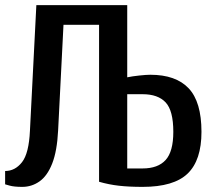

<svg xmlns="http://www.w3.org/2000/svg" viewBox="-20 -720 843 750"><path d="M67 10Q35 10 17.5 5Q0 0 0 0V-52Q39 -52 66 -86.5Q93 -121 97 -210L122 -700H477V-418Q496 -422 524 -425Q552 -428 567 -428Q667 -428 717 -375Q767 -322 767 -205Q767 -94 713 -42Q659 10 537 10Q484 10 444.5 5.5Q405 1 367 -10V-623H228L207 -210Q203 -130 184 -81.5Q165 -33 134.5 -11.5Q104 10 67 10ZM477 -62H537Q597 -62 627 -95Q657 -128 657 -205Q657 -288 627 -320Q597 -352 537 -352H477Z"/></svg>

Font: Cuprum SemiBold
Style: Regular
Weight: 600
Designer: Jovanny Lemonad
Foundry: Jovanny Lemonad
Version: Version 3.000